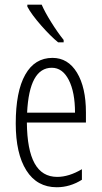

<svg xmlns="http://www.w3.org/2000/svg" viewBox="-20 -786 432 816"><path d="M221.2 9.8Q137.2 9.8 92 -61.8Q46.9 -133.3 46.9 -261.2Q46.9 -397 87.2 -468.5Q127.4 -540 203.1 -540Q269 -540 307.1 -477.3Q345.2 -414.6 345.2 -308.1V-265.1H94.2Q95.2 -149.4 127 -91.8Q158.7 -34.2 223.1 -34.2Q272.9 -34.2 328.1 -66.9V-22Q277.3 9.8 221.2 9.8ZM200.2 -498Q104.5 -498 95.2 -307.1H298.8Q298.8 -394.5 272.2 -446.3Q245.6 -498 200.2 -498ZM227.1 -606Q195.3 -631.8 154.5 -678.2Q113.8 -724.6 96.2 -757.8V-766.1H157.2Q170.4 -735.4 197.5 -691.9Q224.6 -648.4 250.5 -616.2V-606Z"/></svg>

Font: TypoPRO Open Sans Condensed
Style: Regular
Weight: 300
Width: 3
Foundry: Ascender Corporation
Version: Version 1.10